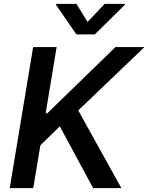

<svg xmlns="http://www.w3.org/2000/svg" viewBox="-20 -970 765 990"><path d="M30.2 0H151.3L188.2 -220.9L288.4 -318.5L460.2 0H605.8L383.5 -400.6L724.8 -727.3H575.3L224.4 -386.4H215.6L272 -727.3H150.9ZM269.2 -944.6 373.9 -792.6H468.8L622.9 -944.6L623.6 -949.9H519.5L431.5 -856.9L374.3 -949.9H269.9Z"/></svg>

Font: Magic Ui Pro Semi Bold
Style: Italic
Weight: 600
Italic angle: -9.39999°
Designer: Stefan Endress, Andreas Faust
Version: Version 1.000;FEAKit 1.0